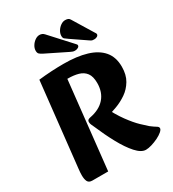

<svg xmlns="http://www.w3.org/2000/svg" viewBox="-217 -1032 1046 1160"><g transform="rotate(-30 306.0 -452.5)"><path d="M455 9Q423 9 387.5 -30.5Q352 -70 317.5 -133.5Q283 -197 252 -270Q248 -279 243.5 -288.5Q239 -298 239 -308Q239 -319 246 -323.5Q253 -328 261 -329Q329 -342 365 -383Q401 -424 401 -488Q401 -534 383 -558Q365 -582 333.5 -591Q302 -600 261 -600H257L191 8H81Q57 8 49 -8Q41 -24 41 -51Q41 -71 44 -96L108 -680Q152 -685 195.5 -687.5Q239 -690 282 -690Q375 -690 441.5 -670Q508 -650 543.5 -608Q579 -566 579 -499Q579 -443 556 -404.5Q533 -366 498 -342Q463 -318 425 -304Q387 -290 357 -282L362 -346Q399 -270 435 -221Q471 -172 500 -144.5Q529 -117 543 -105Q568 -86 580.5 -79Q593 -72 593 -62Q593 -52 578.5 -39.5Q564 -27 541.5 -16Q519 -5 495.5 2Q472 9 455 9ZM539 -761 454 -900Q449 -908 441 -911Q433 -914 422 -914Q406 -914 390.5 -903Q375 -892 365 -875.5Q355 -859 355 -842Q355 -827 362.5 -821.5Q370 -816 385 -805L489 -734Q499 -727 504.5 -726Q510 -725 518 -725Q530 -725 538.5 -730.5Q547 -736 547 -744Q547 -748 545 -751.5Q543 -755 539 -761ZM405 -758 275 -900Q262 -914 243 -914Q227 -914 211.5 -903Q196 -892 186 -875.5Q176 -859 176 -842Q176 -827 183 -820Q190 -813 206 -805L354 -732Q362 -728 368.5 -726Q375 -724 383 -724Q395 -724 404.5 -729.5Q414 -735 414 -743Q414 -747 412 -750Q410 -753 405 -758Z"/></g></svg>

Font: Alkatra
Style: Regular
Weight: 400
Designer: Suman Bhandary
Version: Version 1.100;gftools[0.9.22]